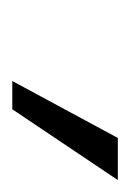

<svg xmlns="http://www.w3.org/2000/svg" viewBox="14 -44 213 314"><g transform="rotate(-90 121.0 113.5)"><path d="M146 26.6 52.9 199.2H-16L99.8 26.6Z"/></g></svg>

Font: Karasuma Gothic
Style: Light Italic
Weight: 300
Italic angle: 9.39998°
Designer: Rasmus Andersson / Ryoko Nishizuka
Foundry: rsms
Version: Version 1.00